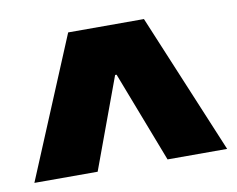

<svg xmlns="http://www.w3.org/2000/svg" viewBox="-52 -722 634 514"><g transform="rotate(-10 265.0 -465.5)"><path d="M3 -275 162 -656H368L527 -275H365L270 -522H266L175 -275Z"/></g></svg>

Font: Bricolage Grotesque 96pt ExtraBold
Style: Regular
Weight: 800
Designer: Mathieu Triay
Foundry: Atelier Triay
Version: Version 1.001;gftools[0.9.33.dev8+g029e19f]